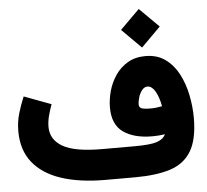

<svg xmlns="http://www.w3.org/2000/svg" viewBox="-55 -850 979 908"><g transform="rotate(-5 435.0 -396.0)"><path d="M544.4 -700.2 636.2 -791.5 728 -700.2 636.2 -608.4ZM708 -190.4Q678.2 -186 648.4 -186Q561.5 -186 510.7 -221.9Q460 -257.8 460 -338.9Q460 -376.5 470.9 -416.5Q481.9 -456.5 505.1 -490.7Q528.3 -524.9 564 -545.9Q599.6 -566.9 648.4 -566.9Q703.6 -566.9 742.4 -538.8Q781.2 -510.7 805.2 -464.6Q829.1 -418.5 840.1 -363.5Q851.1 -308.6 851.1 -254.4Q850.6 -152.8 817.1 -97.7Q783.7 -42.5 717 -21.2Q650.4 0 550.3 0H408.7Q287.6 0 200.2 -28.8Q112.8 -57.6 65.7 -116.5Q18.6 -175.3 18.6 -265.6Q18.6 -310.1 30.8 -350.6Q43 -391.1 58.1 -426.8L186.5 -378.9Q178.2 -356.9 170.4 -328.4Q162.6 -299.8 162.6 -272.9Q162.6 -212.4 219.5 -179.4Q276.4 -146.5 406.7 -146.5H560.5Q635.3 -146.5 666.3 -157Q697.3 -167.5 708 -190.4ZM706.1 -323.7Q697.3 -370.1 681.4 -396.2Q665.5 -422.4 645.5 -422.4Q630.9 -422.4 619.9 -409.2Q608.9 -396 602.8 -377Q596.7 -357.9 596.7 -340.3Q596.7 -328.6 607.4 -323.2Q618.2 -317.9 653.8 -317.9Q666.5 -317.9 679.9 -319.6Q693.4 -321.3 706.1 -323.7Z"/></g></svg>

Font: Vazir Black FD-UI
Style: Black-FD-UI
Weight: 900
Designer: Saber Rastikerdar
Foundry: Saber Rastikerdar
Version: Version 30.0.0